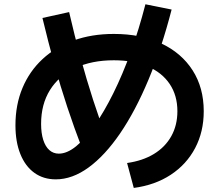

<svg xmlns="http://www.w3.org/2000/svg" viewBox="-20 -838 1040 911"><path d="M583 -64.6Q657 -75 710.5 -107.6Q764 -140.3 792.9 -192.1Q821.7 -244 821.7 -310.3Q821.7 -385 785.2 -439.4Q748.7 -493.7 680.9 -522.9Q613 -552 520 -552Q414.7 -552 337 -515.2Q259.3 -478.4 217.1 -410.8Q175 -343.3 175 -250.3Q175 -206.3 185.1 -174.5Q195.3 -142.6 214.1 -125.8Q233 -109 259.3 -109Q298 -109 341.2 -144Q384.3 -179 429.3 -243.5Q474.3 -308 518 -396.1Q561.7 -484.3 600.5 -591.3Q639.3 -698.3 670 -817.7L794.3 -792.7Q746.6 -608 684.3 -459.3Q622 -310.7 550 -205.3Q478 -100 400.5 -43.5Q323 13 244.7 13Q186 13 143 -18Q100 -49 76.7 -106.8Q53.3 -164.7 53.3 -243.7Q53.3 -341 86.7 -420.7Q120 -500.3 181.8 -557.6Q243.7 -615 329.3 -646Q415 -677 520 -677Q649.7 -677 745.5 -631.8Q841.3 -586.6 894 -504.2Q946.7 -421.7 946.7 -310.3Q946.7 -212.7 905.8 -135.3Q865 -58 790.3 -8.8Q715.7 40.3 614.7 53.7ZM370 -132Q332 -231.3 299.2 -330.2Q266.4 -429 237.7 -533.5Q209 -638 181.4 -752.7L308 -780.7Q334 -667.7 362.1 -564.7Q390.3 -461.7 421.6 -364.6Q453 -267.6 489.3 -171.7Z"/></svg>

Font: M PLUS 2 Thin
Style: Regular
Weight: 100
Designer: Coji Morishita
Foundry: UNDERFOREST DESIGN
Version: Version 1.001